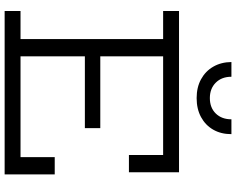

<svg xmlns="http://www.w3.org/2000/svg" viewBox="-115 -903 1018 828"><g transform="rotate(90 394.0 -489.0)"><path d="M532.5 -412.5V-346H190.5V-412.5ZM657.5 -216H732V0H27.5V-68.5H148.5V-683.5H27.5V-752H723V-536H648.5V-683.5H223V-68.5H657.5ZM558.5 -978Q558.5 -933 539.2 -899.5Q520 -866 485 -847Q450 -828 403 -828Q356.5 -828 321.8 -847Q287 -866 267.5 -899.8Q248 -933.5 247.5 -978H311Q311 -936 336.5 -910.5Q362 -885 403 -885Q444.5 -885 469.5 -910.5Q494.5 -936 494.5 -978Z"/></g></svg>

Font: Hepta Slab ExtraLight
Style: Regular
Weight: 400
Version: Version 1.102